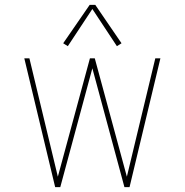

<svg xmlns="http://www.w3.org/2000/svg" viewBox="-20 -770 760 790"><path d="M207 0H228L360 -489L492 0H513L640 -530H619L502 -43L370 -530H350L218 -43L101 -530H80ZM259 -580 360 -733 461 -580 480 -592 372 -750H349L240 -592Z"/></svg>

Font: Iosevka Sparkle Thin
Style: Regular
Weight: 100
Designer: Belleve Invis
Foundry: Belleve Invis
Version: Version 4.5.0; ttfautohint (v1.8.3)